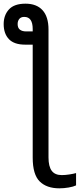

<svg xmlns="http://www.w3.org/2000/svg" viewBox="-28 -785 434 1045"><path d="M236 -624V72Q236 121 253.5 144.5Q271 168 308 168Q327 168 349.5 164.5Q372 161 386 157V224Q372 231 346 235.5Q320 240 295 240Q226 240 188 202.5Q150 165 150 73V-542H109Q49 -542 20.5 -572Q-8 -602 -8 -654Q-8 -702 20.5 -733.5Q49 -765 111 -765Q171 -765 203.5 -729.5Q236 -694 236 -624ZM68 -654Q68 -633 80.5 -623.5Q93 -614 114 -614H150V-627Q150 -693 104 -693Q86 -693 77 -682Q68 -671 68 -654Z"/></svg>

Font: Noto Sans Display
Style: Regular
Weight: 400
Designer: Monotype Design team
Foundry: Monotype Imaging Inc.
Version: Version 1.000